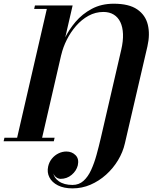

<svg xmlns="http://www.w3.org/2000/svg" viewBox="-74 -780 879 1060"><path d="M326.5 260Q278.5 260 245.8 243.5Q213 227 198.8 199.2Q184.5 171.5 192 138.5Q197.5 114 212.8 95.5Q228 77 249 66.8Q270 56.5 292.5 56.5Q323 56.5 343.2 76.8Q363.5 97 355.5 133Q348 163 321.8 185.2Q295.5 207.5 259.5 207.5Q244 206 233.2 196.2Q222.5 186.5 220.5 174.5Q223 201 251.2 221Q279.5 241 326.5 241Q362 241 387 218.5Q412 196 429.2 158.2Q446.5 120.5 459.2 74Q472 27.5 483 -20L595.5 -506Q606.5 -553.5 605 -592Q603.5 -630.5 590.5 -657.8Q577.5 -685 553.8 -699.5Q530 -714 497 -714Q453 -714 414.8 -693Q376.5 -672 346 -637Q315.5 -602 294.8 -560.5Q274 -519 264.5 -478H250.5Q260 -518.5 282.8 -566.8Q305.5 -615 342.8 -659Q380 -703 432.8 -731.2Q485.5 -759.5 554 -759.5Q638 -759.5 683.5 -728.2Q729 -697 742 -643.8Q755 -590.5 740 -524.5L615.5 11.5Q604.5 60 577.5 104.8Q550.5 149.5 511.5 184.5Q472.5 219.5 425.5 239.8Q378.5 260 326.5 260ZM-54 0 -49.5 -19.5H20.5L184.5 -730.5H114.5L119 -750H327L158.5 -19.5H227.5L223 0Z"/></svg>

Font: Bodoni Moda 11pt
Style: Bold Italic
Weight: 700
Italic angle: -13°
Designer: Owen Earl
Foundry: indestructible type
Version: Version 2.004